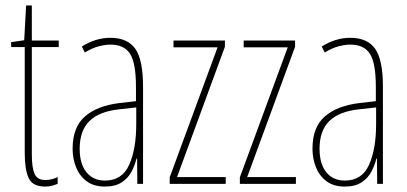

<svg xmlns="http://www.w3.org/2000/svg" viewBox="-20 -742 1497 706"><path d="M147 -80Q160 -80 172.5 -83.5Q185 -87 192 -91V-66Q182 -62 171 -59Q160 -56 146 -56Q100 -56 85.5 -87Q71 -118 71 -178V-569H21V-587L69 -594L76 -722H97V-593H196V-569H97V-174Q97 -126 107 -103Q117 -80 147 -80Z M386 -603Q449 -603 477.5 -562.5Q506 -522 506 -424V-66H485L484 -159H482Q476 -134 463.5 -110.5Q451 -87 427.5 -71.5Q404 -56 366 -56Q324 -56 298 -76Q272 -96 259.5 -127.5Q247 -159 247 -195Q247 -274 292 -313.5Q337 -353 419 -363L480 -370V-421Q480 -511 458 -544.5Q436 -578 386 -578Q368 -578 344 -572Q320 -566 292 -549L281 -571Q332 -603 386 -603ZM418 -340Q344 -332 308.5 -296.5Q273 -261 273 -195Q273 -139 298 -108.5Q323 -78 366 -78Q429 -78 455 -136Q481 -194 481 -286V-347Z M810 -66H604V-90L780 -568H618V-593H807V-570L631 -91H810Z M1068 -66H862V-90L1038 -568H876V-593H1065V-570L889 -91H1068Z M1268 -603Q1331 -603 1359.5 -562.5Q1388 -522 1388 -424V-66H1367L1366 -159H1364Q1358 -134 1345.5 -110.5Q1333 -87 1309.5 -71.5Q1286 -56 1248 -56Q1206 -56 1180 -76Q1154 -96 1141.5 -127.5Q1129 -159 1129 -195Q1129 -274 1174 -313.5Q1219 -353 1301 -363L1362 -370V-421Q1362 -511 1340 -544.5Q1318 -578 1268 -578Q1250 -578 1226 -572Q1202 -566 1174 -549L1163 -571Q1214 -603 1268 -603ZM1300 -340Q1226 -332 1190.5 -296.5Q1155 -261 1155 -195Q1155 -139 1180 -108.5Q1205 -78 1248 -78Q1311 -78 1337 -136Q1363 -194 1363 -286V-347Z"/></svg>

Font: Noto Sans Malayalam UI ExtraCondensed Thin
Style: Regular
Weight: 100
Width: 2
Designer: Jelle Bosma - Monotype Design Team
Foundry: Monotype Imaging Inc.
Version: Version 2.104; ttfautohint (v1.8.4.7-5d5b)